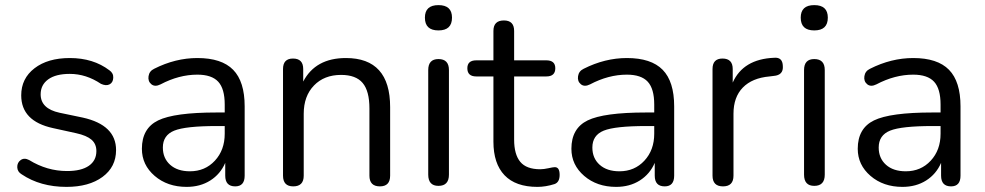

<svg xmlns="http://www.w3.org/2000/svg" viewBox="-20 -722 3851 751"><path d="M240 9Q138 9 65 -40Q48 -50 47.5 -68Q47 -86 61 -96Q75 -106 94 -96Q164 -53 242 -53Q298 -53 327.5 -73.5Q357 -94 357 -131Q357 -159 338 -175.5Q319 -192 278 -201L187 -221Q63 -248 63 -349Q63 -415 115 -455Q167 -495 253 -495Q345 -495 408 -447Q424 -436 423 -417.5Q422 -399 408.5 -392Q395 -385 375 -394Q317 -433 253 -433Q198 -433 168.5 -411.5Q139 -390 139 -353Q139 -297 213 -281L304 -262Q434 -233 434 -135Q434 -69 381 -30Q328 9 240 9Z M710 9Q635 9 585 -34Q535 -77 535 -140Q535 -220 598.5 -251Q662 -282 827 -282H859V-313Q859 -375 833.5 -402.5Q808 -430 752 -430Q680 -430 608 -392Q586 -381 572 -392.5Q558 -404 561 -424Q564 -444 583 -453Q666 -495 752 -495Q847 -495 892 -449Q937 -403 937 -306V-35Q937 7 900 7Q861 7 861 -35V-85Q842 -41 802.5 -16Q763 9 710 9ZM723 -52Q782 -52 820.5 -93.5Q859 -135 859 -199V-229H828Q706 -229 661.5 -211Q617 -193 617 -145Q617 -103 645.5 -77.5Q674 -52 723 -52Z M1127 7Q1087 7 1087 -35V-452Q1087 -493 1126 -493Q1166 -493 1166 -452V-403Q1214 -495 1333 -495Q1506 -495 1506 -303V-35Q1506 7 1466 7Q1425 7 1425 -35V-298Q1425 -366 1398.5 -397.5Q1372 -429 1314 -429Q1248 -429 1208 -387.5Q1168 -346 1168 -277V-35Q1168 7 1127 7Z M1642 -653Q1642 -702 1695 -702Q1748 -702 1748 -653Q1748 -603 1695 -603Q1642 -603 1642 -653ZM1695 5Q1655 5 1655 -39V-448Q1655 -491 1695 -491Q1736 -491 1736 -448V-39Q1736 5 1695 5Z M2082 9Q1997 9 1953.5 -36.5Q1910 -82 1910 -168V-423H1843Q1808 -423 1808 -455Q1808 -486 1843 -486H1910V-601Q1910 -642 1951 -642Q1991 -642 1991 -601V-486H2117Q2152 -486 2152 -455Q2152 -423 2117 -423H1991V-176Q1991 -118 2015 -89Q2039 -60 2093 -60Q2107 -60 2125 -64Q2143 -68 2148 -68Q2169 -70 2169 -38Q2169 -9 2149 -2Q2114 9 2082 9Z M2390 9Q2315 9 2265 -34Q2215 -77 2215 -140Q2215 -220 2278.5 -251Q2342 -282 2507 -282H2539V-313Q2539 -375 2513.5 -402.5Q2488 -430 2432 -430Q2360 -430 2288 -392Q2266 -381 2252 -392.5Q2238 -404 2241 -424Q2244 -444 2263 -453Q2346 -495 2432 -495Q2527 -495 2572 -449Q2617 -403 2617 -306V-35Q2617 7 2580 7Q2541 7 2541 -35V-85Q2522 -41 2482.5 -16Q2443 9 2390 9ZM2403 -52Q2462 -52 2500.5 -93.5Q2539 -135 2539 -199V-229H2508Q2386 -229 2341.5 -211Q2297 -193 2297 -145Q2297 -103 2325.5 -77.5Q2354 -52 2403 -52Z M2767 -35V-452Q2767 -493 2806 -493Q2846 -493 2846 -452V-399Q2887 -491 3008 -496Q3041 -499 3042 -464Q3045 -428 3006 -425L2990 -423Q2922 -417 2885.5 -379.5Q2849 -342 2849 -277V-35Q2849 7 2808 7Q2767 7 2767 -35Z M3112 -653Q3112 -702 3165 -702Q3218 -702 3218 -653Q3218 -603 3165 -603Q3112 -603 3112 -653ZM3165 5Q3125 5 3125 -39V-448Q3125 -491 3165 -491Q3206 -491 3206 -448V-39Q3206 5 3165 5Z M3510 9Q3435 9 3385 -34Q3335 -77 3335 -140Q3335 -220 3398.5 -251Q3462 -282 3627 -282H3659V-313Q3659 -375 3633.5 -402.5Q3608 -430 3552 -430Q3480 -430 3408 -392Q3386 -381 3372 -392.5Q3358 -404 3361 -424Q3364 -444 3383 -453Q3466 -495 3552 -495Q3647 -495 3692 -449Q3737 -403 3737 -306V-35Q3737 7 3700 7Q3661 7 3661 -35V-85Q3642 -41 3602.5 -16Q3563 9 3510 9ZM3523 -52Q3582 -52 3620.5 -93.5Q3659 -135 3659 -199V-229H3628Q3506 -229 3461.5 -211Q3417 -193 3417 -145Q3417 -103 3445.5 -77.5Q3474 -52 3523 -52Z"/></svg>

Font: Nunito
Style: Regular
Weight: 400
Designer: Vernon Adams
Foundry: Vernon Adams
Version: Version 3.602